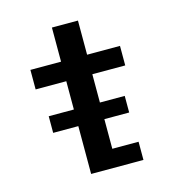

<svg xmlns="http://www.w3.org/2000/svg" viewBox="-99 -739 768 826"><g transform="rotate(-15 285.0 -326.0)"><path d="M94 -287H206V-413H69.5V-500H206V-652H322V-500H468.5V-413H322V-287H432.5V-213H322V-81H439V0H206V-213H94Z"/></g></svg>

Font: League Mono Narrow Medium
Style: Regular
Weight: 500
Width: 3
Designer: Tyler Finck
Foundry: The League of Moveable Type / Tyler Finck
Version: Version 2.210